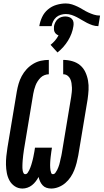

<svg xmlns="http://www.w3.org/2000/svg" viewBox="-20 -1081 598 1109"><path d="M276 8Q261 8 248 3.5Q235 -1 226 -11Q217 -21 211.5 -33Q206 -45 203 -59Q196 -46 186.5 -33.5Q177 -21 165 -11.5Q153 -2 138.5 3Q124 8 110 8Q85 8 65.5 -5Q46 -18 35 -38Q24 -58 19.5 -81.5Q15 -105 14.5 -129.5Q14 -154 16.5 -178.5Q19 -203 23 -228L77 -552Q81 -575 87.5 -597.5Q94 -620 105.5 -641.5Q117 -663 133.5 -681Q150 -699 171.5 -712Q193 -725 216 -730Q239 -735 262 -735V-652Q250 -652 237 -647Q224 -642 214.5 -632.5Q205 -623 197.5 -611.5Q190 -600 185.5 -588Q181 -576 177.5 -563.5Q174 -551 172 -539L118 -214Q117 -206 116 -199Q115 -192 114 -184.5Q113 -177 112.5 -169.5Q112 -162 111 -154.5Q110 -147 110 -139.5Q110 -132 109.5 -125Q109 -118 109.5 -110.5Q110 -103 111 -96Q112 -89 115.5 -82Q119 -75 126 -75Q134 -75 139.5 -82.5Q145 -90 148.5 -97.5Q152 -105 155 -112.5Q158 -120 160.5 -128Q163 -136 165 -143.5Q167 -151 169 -158.5Q171 -166 172.5 -174Q174 -182 175.5 -189.5Q177 -197 178.5 -205Q180 -213 181 -221L182 -228H280L279 -221Q278 -213 276.5 -205Q275 -197 274.5 -189.5Q274 -182 272.5 -174Q271 -166 271 -158.5Q271 -151 270 -143Q269 -135 269.5 -127.5Q270 -120 270 -112.5Q270 -105 271.5 -97.5Q273 -90 275.5 -82.5Q278 -75 286 -75Q294 -75 300 -83Q306 -91 310 -99Q314 -107 317 -115Q320 -123 322.5 -131Q325 -139 326.5 -147Q328 -155 330 -163.5Q332 -172 334 -180Q336 -188 337 -196L391 -521Q393 -535 394.5 -548.5Q396 -562 395.5 -575Q395 -588 393 -601Q391 -614 385.5 -625.5Q380 -637 369.5 -644.5Q359 -652 345 -652V-735Q372 -735 398 -727.5Q424 -720 443 -704Q462 -688 473 -664.5Q484 -641 488.5 -615Q493 -589 491.5 -562Q490 -535 486 -507L432 -183Q428 -161 422.5 -140Q417 -119 409 -98.5Q401 -78 388 -58.5Q375 -39 357.5 -24Q340 -9 318.5 -0.5Q297 8 276 8ZM207 -930Q211 -956 223 -982Q235 -1008 257 -1026.5Q279 -1045 306.5 -1053Q334 -1061 360 -1061Q379 -1061 396 -1055.5Q413 -1050 428.5 -1042.5Q444 -1035 458.5 -1026Q473 -1017 489 -1009.5Q505 -1002 522 -996.5Q539 -991 558 -991L548 -930Q530 -930 514 -935.5Q498 -941 483 -948.5Q468 -956 453.5 -965Q439 -974 424.5 -981.5Q410 -989 394 -994.5Q378 -1000 360 -1000Q346 -1000 331 -995.5Q316 -991 305 -981.5Q294 -972 287 -958Q280 -944 278 -930ZM312 -778 272 -822Q286 -833 298 -847Q310 -861 318 -877Q311 -879 304.5 -884.5Q298 -890 295 -897Q292 -904 291.5 -912.5Q291 -921 292 -930Q294 -941 299.5 -952Q305 -963 314 -971Q323 -979 334.5 -982.5Q346 -986 357 -986Q368 -986 378.5 -982.5Q389 -979 396 -971Q403 -963 404.5 -952Q406 -941 404 -930Q401 -909 393 -887.5Q385 -866 373 -846.5Q361 -827 345.5 -809.5Q330 -792 312 -778Z"/></svg>

Font: Iosevka Term Curly Oblique
Style: Bold
Weight: 700
Italic angle: -9°
Designer: Belleve Invis
Foundry: Belleve Invis
Version: Version 32.3.0